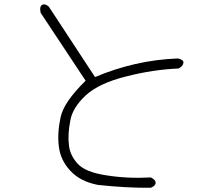

<svg xmlns="http://www.w3.org/2000/svg" viewBox="-20 -798 1040 897"><path d="M814 -478Q695 -473 570 -441Q444 -410 381 -353Q317 -293 308 -232Q296 -169 302 -121Q306 -74 342 -34Q377 6 476 21Q525 29 577.5 31.5Q630 34 685 31Q707 42 707 56Q707 70 685 79Q628 80 566.5 76.5Q505 73 438 66Q354 50 308 -1Q263 -49 255 -113Q251 -145 253 -179Q255 -213 263 -250Q271 -287 300.5 -329.5Q330 -372 380 -421L170 -738Q163 -769 178 -776Q191 -782 208 -767L424 -438Q516 -477 612.5 -499Q709 -521 812 -525Q838 -519 837 -505Q835 -488 814 -478Z"/></svg>

Font: Yomogi
Style: Regular
Weight: 400
Designer: satsuyako
Foundry: satsuyako
Version: Version 3.100